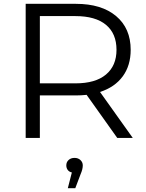

<svg xmlns="http://www.w3.org/2000/svg" viewBox="-20 -720 763 1002"><path d="M592 0 432 -225Q405 -222 376 -222H188V0H114V-700H376Q510 -700 586 -636Q662 -572 662 -460Q662 -378 620.5 -321.5Q579 -265 502 -240L673 0ZM588 -460Q588 -545 533 -590.5Q478 -636 374 -636H188V-285H374Q478 -285 533 -331Q588 -377 588 -460ZM412 143Q412 163 401 188L373 262H334L355 180Q341 177 333.5 167Q326 157 326 143Q326 126 338 115Q350 104 369 104Q388 104 400 115.5Q412 127 412 143Z"/></svg>

Font: Idrija
Style: Regular
Weight: 400
Designer: Julieta Ulanovsky
Foundry: Julieta Ulanovsky
Version: Version 7.200